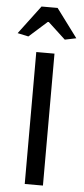

<svg xmlns="http://www.w3.org/2000/svg" viewBox="-73 -861 389 893"><g transform="rotate(5 121.0 -414.5)"><path d="M-16 -696 84 -829H159L258 -696L205 -685L124 -760H119L35 -685ZM78 -616H163V0H78Z"/></g></svg>

Font: Athiti Medium
Style: Regular
Weight: 500
Designer: CadsonDemak Team
Foundry: CadsonDemak
Version: Version 1.032